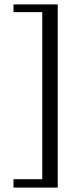

<svg xmlns="http://www.w3.org/2000/svg" viewBox="-20 -723 338 868"><path d="M41 87C41 87 41 125 41 125C41 125 241 125 241 125C241 125 241 -703 241 -703C241 -703 41 -703 41 -703C41 -703 41 -668 41 -668C41 -668 171 -668 171 -668C171 -668 171 87 171 87C171 87 41 87 41 87Z"/></svg>

Font: BUSH 25 TRIRONG
Style: Regular
Weight: 400
Designer: Katatrad Team
Foundry: CadsonDemak